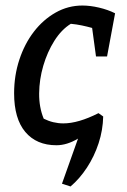

<svg xmlns="http://www.w3.org/2000/svg" viewBox="-20 -514 460 694"><path d="M235 160 204 150 262 -13Q222 11 184 11Q112 11 71.5 -37Q31 -85 31 -177Q31 -241 50 -298.5Q69 -356 102.5 -399.5Q136 -443 181 -468.5Q226 -494 278 -494Q306 -494 338 -486.5Q370 -479 396 -466L367 -310H327L313 -413Q295 -418 276 -422Q257 -426 236 -428Q202 -407 176.5 -366.5Q151 -326 136.5 -276.5Q122 -227 121.5 -176.5Q121 -126 138 -85Q172 -68 209 -68Q263 -68 336 -105L353 -93Q352 -44 336.5 3.5Q321 51 294.5 91.5Q268 132 235 160Z"/></svg>

Font: Piazzolla Medium
Style: Italic
Weight: 500
Italic angle: -11.3°
Designer: Juan Pablo del Peral
Foundry: Huerta Tipografica
Version: Version 1.330